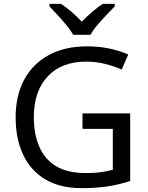

<svg xmlns="http://www.w3.org/2000/svg" viewBox="-20 -964 768 994"><path d="M407 -377H654V-27Q596 -8 537 1Q478 10 403 10Q292 10 216 -34.5Q140 -79 100.5 -161.5Q61 -244 61 -357Q61 -469 105 -551Q149 -633 231.5 -678.5Q314 -724 431 -724Q491 -724 544.5 -713Q598 -702 644 -682L610 -604Q572 -621 524.5 -633Q477 -645 426 -645Q298 -645 226.5 -568Q155 -491 155 -357Q155 -272 182.5 -206.5Q210 -141 269 -104.5Q328 -68 424 -68Q471 -68 504 -73Q537 -78 564 -85V-297H407ZM359 -784Q346 -807 324 -833.5Q302 -860 278 -886Q254 -912 236 -931V-944H296Q322 -927 350 -903Q378 -879 403 -852Q430 -879 458 -903Q486 -927 512 -944H574V-931Q555 -912 530.5 -886Q506 -860 483.5 -833.5Q461 -807 449 -784Z"/></svg>

Font: Noto Sans
Style: Regular
Weight: 400
Designer: Monotype Design Team
Foundry: Monotype Imaging Inc.
Version: Version 2.007